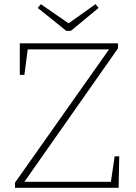

<svg xmlns="http://www.w3.org/2000/svg" viewBox="-20 -901 651 921"><path d="M512 -29 530 -151H552L549 0H52V-25L503 -664H113L97 -542H75V-693H546V-669L97 -29ZM309 -789 438 -881 453 -863 320 -753H298L161 -863L176 -881Z"/></svg>

Font: Bitter Pro ExtraLight
Style: Regular
Weight: 275
Designer: Sol Matas, and Bitter project Authors
Foundry: Sol Matas
Version: Version 1.010